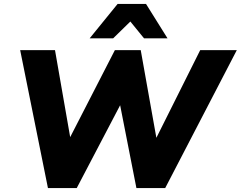

<svg xmlns="http://www.w3.org/2000/svg" viewBox="-20 -961 1230 981"><path d="M225 0 83 -705H261L350 -195H305L567 -705H699L790 -195H748L1003 -705H1190L824 0H677L587 -458H612L372 0ZM438 -765 581 -941H726L836 -765H716L646 -851L558 -765Z"/></svg>

Font: Nunito Sans 12pt ExtraLight 12pt Black
Style: Italic
Weight: 900
Italic angle: -9°
Version: Version 3.101;gftools[0.9.27]